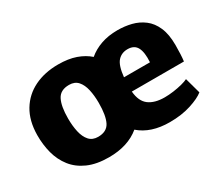

<svg xmlns="http://www.w3.org/2000/svg" viewBox="-105 -796 1183 1037"><g transform="rotate(-30 486.5 -278.0)"><path d="M319.5 8Q242.5 8 189 -15.8Q135.5 -39.5 103 -81Q70.5 -122.5 56.2 -176.2Q42 -230 42.5 -290Q43.5 -379 80.5 -440Q117.5 -501 182 -532.5Q246.5 -564 330.5 -564Q393.5 -564 439.8 -547.8Q486 -531.5 518 -503Q552 -532 597.8 -548Q643.5 -564 700.5 -564Q745 -564 786.2 -553.8Q827.5 -543.5 860.8 -518.2Q894 -493 913.2 -449Q932.5 -405 932.5 -338Q932.5 -308 931.2 -282Q930 -256 927.5 -238H602.5Q608 -175 643.8 -148.5Q679.5 -122 741.5 -122Q767.5 -122 796.8 -126Q826 -130 851 -136.5Q876 -143 889.5 -150L916.5 -52Q889 -29.5 831 -10.8Q773 8 698.5 8Q581 8 511.5 -53Q438 8 319.5 8ZM696.5 -448Q658.5 -448 635 -421.8Q611.5 -395.5 604.5 -326H766.5Q770.5 -387 754.2 -417.5Q738 -448 696.5 -448ZM323.5 -117Q377.5 -117 397.5 -156.2Q417.5 -195.5 417.5 -275Q417.5 -320 409.2 -357.2Q401 -394.5 381.2 -416.8Q361.5 -439 326.5 -439Q272 -439 251.8 -399.5Q231.5 -360 231.5 -284Q231.5 -238 240 -200Q248.5 -162 268.5 -139.5Q288.5 -117 323.5 -117Z"/></g></svg>

Font: Merriweather Sans Black
Style: Regular
Weight: 900
Designer: Eben Sorkin
Foundry: Eben Sorkin
Version: Version 1.008; ttfautohint (v1.7.19-72a1) -l 8 -r 50 -G 200 